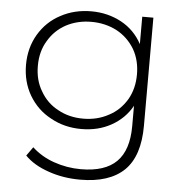

<svg xmlns="http://www.w3.org/2000/svg" viewBox="-52 -576 786 824"><g transform="rotate(5 341.0 -164.0)"><path d="M528 -522H576V-56Q576 74 513 136Q449 198 323 198Q250 198 187 176Q122 154 84 115L111 77Q151 114 205 133Q262 153 322 153Q426 153 476 103Q526 53 526 -50V-138Q495 -82 437 -50Q381 -19 309 -19Q236 -19 177 -52Q118 -83 83 -142Q49 -200 49 -273Q49 -346 83 -404Q118 -463 177 -494Q236 -526 309 -526Q380 -526 439 -494Q496 -463 528 -404ZM423 -91Q471 -116 500 -165Q527 -212 527 -273Q527 -334 500 -381Q471 -429 423 -455Q373 -481 313 -481Q253 -481 204 -455Q156 -429 128 -381Q100 -335 100 -273Q100 -211 128 -165Q156 -116 204 -91Q252 -64 313 -64Q374 -64 423 -91Z"/></g></svg>

Font: Montserrat Light Alt1
Style: Light
Weight: 500
Designer: Differentunic
Foundry: Julieta Ulanovsky
Version: 0.1